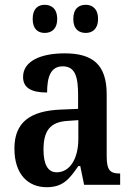

<svg xmlns="http://www.w3.org/2000/svg" viewBox="-20 -769 550 799"><path d="M337 -632C363 -632 388 -647 388 -690C388 -734 363 -749 337 -749C309 -749 285 -734 285 -690C285 -647 309 -632 337 -632ZM166 -632C193 -632 218 -647 218 -690C218 -734 193 -749 166 -749C139 -749 116 -734 116 -690C116 -647 139 -632 166 -632ZM174 10C242 10 268 -23 306 -78H314L330 0H480V-47H477C437 -47 424 -63 424 -118V-376C424 -501 365 -547 249 -547C150 -547 76 -515 76 -449C76 -404 109 -384 176 -384C176 -449 191 -493 241 -493C294 -493 305 -447 305 -373V-316L234 -313C104 -308 40 -259 40 -151C40 -41 99 10 174 10ZM216 -52C178 -52 161 -87 161 -146C161 -222 186 -262 263 -266L306 -269V-191C306 -109 271 -52 216 -52Z"/></svg>

Font: Noto Serif Armenian Condensed SemiBold
Style: Regular
Weight: 600
Width: 3
Designer: Monotype Design Team
Foundry: Monotype Imaging Inc.
Version: Version 2.008